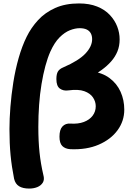

<svg xmlns="http://www.w3.org/2000/svg" viewBox="-20 -850 792 1117"><path d="M232 167Q240 195 229 212.5Q218 230 197 238.5Q176 247 150 247Q113 247 91 233.5Q69 220 62 190Q48 120 41.5 52.5Q35 -15 35 -99Q35 -158 40.5 -228Q46 -298 57.5 -371Q69 -444 88.5 -512.5Q108 -581 135 -636Q161 -689 201.5 -733Q242 -777 301 -803.5Q360 -830 440 -830Q500 -830 545 -812Q590 -794 619 -763Q648 -732 662 -695.5Q676 -659 676 -621Q676 -582 663 -550.5Q650 -519 626.5 -492.5Q603 -466 572 -443.5Q541 -421 506 -400L510 -435Q574 -428 617 -396Q660 -364 681.5 -316Q703 -268 703 -212Q703 -146 664 -92.5Q625 -39 554.5 -8.5Q484 22 389 18Q359 16 342.5 -0.5Q326 -17 326 -55Q326 -96 343.5 -114.5Q361 -133 389 -131Q435 -128 468 -140.5Q501 -153 519 -177Q537 -201 537 -232Q537 -259 521 -283Q505 -307 470.5 -319.5Q436 -332 377 -324Q349 -320 328.5 -334.5Q308 -349 308 -390Q308 -419 317 -434Q326 -449 348 -458Q438 -497 477 -538.5Q516 -580 516 -622Q516 -642 508 -656.5Q500 -671 484 -678.5Q468 -686 443 -686Q417 -686 386.5 -674Q356 -662 326.5 -632.5Q297 -603 273 -550Q257 -514 244 -466Q231 -418 221.5 -360.5Q212 -303 207.5 -240Q203 -177 203 -112Q203 -28 210 37.5Q217 103 232 167Z"/></svg>

Font: Playpen Sans
Style: Bold
Weight: 700
Designer: Laura Meseguer, Veronika Burian, José Scaglione
Foundry: TypeTogether
Version: Version 1.001